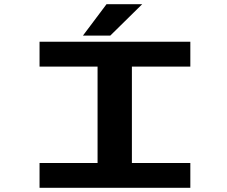

<svg xmlns="http://www.w3.org/2000/svg" viewBox="-20 -900 1090 920"><path d="M377.5 -729.5 490.5 -880H661.5L508.5 -729.5ZM892 -581H612V-119H892V0H169.5V-119H447.5V-581H169.5V-700H892Z"/></svg>

Font: League Mono Extended SemiBold
Style: Regular
Weight: 600
Width: 9
Designer: Tyler Finck
Foundry: The League of Moveable Type / Tyler Finck
Version: Version 2.210